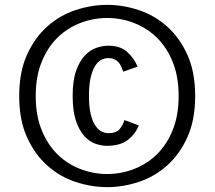

<svg xmlns="http://www.w3.org/2000/svg" viewBox="-20 -755 883 790"><path d="M551 -239Q537 -203 505.5 -179Q474 -155 420 -155Q398 -155 373 -163.5Q348 -172 327 -195Q306 -218 292.5 -258Q279 -298 279 -361Q279 -423 293 -463Q307 -503 328.5 -526Q350 -549 376 -558Q402 -567 426 -567Q474 -567 502.5 -542Q531 -517 546 -481L487 -460Q483 -472 478.5 -482Q474 -492 467 -499.5Q460 -507 450 -511.5Q440 -516 425 -516Q410 -516 396 -508.5Q382 -501 371 -483Q360 -465 353 -435.5Q346 -406 346 -361Q346 -316 353 -286.5Q360 -257 371.5 -239.5Q383 -222 397 -214.5Q411 -207 426 -207Q457 -207 471 -222.5Q485 -238 492 -261ZM783 -360Q783 -261 751 -190.5Q719 -120 667.5 -74Q616 -28 551 -6.5Q486 15 421 15Q356 15 291 -6.5Q226 -28 174.5 -74Q123 -120 91 -190.5Q59 -261 59 -360Q59 -459 91 -529.5Q123 -600 174.5 -646Q226 -692 291 -713.5Q356 -735 421 -735Q486 -735 551 -713.5Q616 -692 667.5 -646Q719 -600 751 -529.5Q783 -459 783 -360ZM715 -360Q715 -441 690 -501.5Q665 -562 624 -601.5Q583 -641 530 -661Q477 -681 421 -681Q365 -681 312 -661Q259 -641 218 -601.5Q177 -562 152 -501.5Q127 -441 127 -360Q127 -279 152 -218.5Q177 -158 218 -118.5Q259 -79 312 -59Q365 -39 421 -39Q477 -39 530 -59Q583 -79 624 -118.5Q665 -158 690 -218.5Q715 -279 715 -360Z"/></svg>

Font: Carrois Gothic SC
Style: Regular
Weight: 400
Designer: Ralph du Carrois
Foundry: Ralph du Carrois
Version: Version 1.002